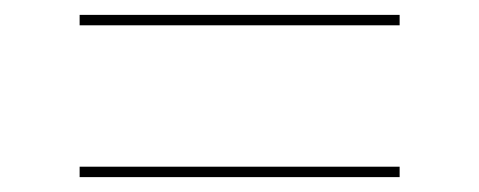

<svg xmlns="http://www.w3.org/2000/svg" viewBox="-20 -442 644 258"><path d="M517 -408H87V-422H517ZM517 -204H87V-218H517Z"/></svg>

Font: Work Sans Hairline
Style: Regular
Weight: 400
Designer: Wei Huang
Foundry: Wei Huang
Version: Version 1.032